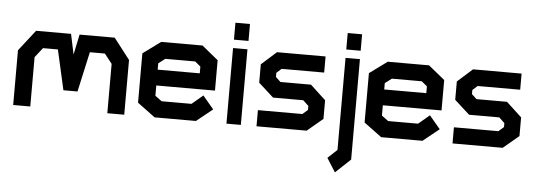

<svg xmlns="http://www.w3.org/2000/svg" viewBox="-54 -801 3381 1209"><g transform="rotate(5 1636.5 -196.0)"><path d="M635 0V-312L587 -373H492L436 -120H347L290 -373H196L148 -312V0H40V-346L143 -478H364L391 -350L418 -478H640L742 -346V0Z M927 -201V-136L969 -105H1158L1228 -164L1297 -82L1195 0H934L822 -83V-395L934 -477H1195L1298 -393V-201ZM1193 -344 1158 -373H969L927 -341V-301H1193Z M1389 -531V-638H1481V-531ZM1388 0V-478H1479V0Z M1895 0H1578V-102H1859L1892 -131V-156L1857 -189H1666L1571 -275V-391L1666 -476H1973V-374H1704L1673 -346V-320L1704 -291H1897L1994 -201V-83Z M2099 -531V-635H2190V-531ZM2095 246 2040 159 2099 104V-478H2190V157Z M2359 -201V-136L2401 -105H2590L2660 -164L2729 -82L2627 0H2366L2254 -83V-395L2366 -477H2627L2730 -393V-201ZM2625 -344 2590 -373H2401L2359 -341V-301H2625Z M3134 0H2817V-102H3098L3131 -131V-156L3096 -189H2905L2810 -275V-391L2905 -476H3212V-374H2943L2912 -346V-320L2943 -291H3136L3233 -201V-83Z"/></g></svg>

Font: Turret Road ExtraBold
Style: Regular
Weight: 800
Designer: Noponies
Foundry: Noponies
Version: Version 1.001; ttfautohint (v1.8)